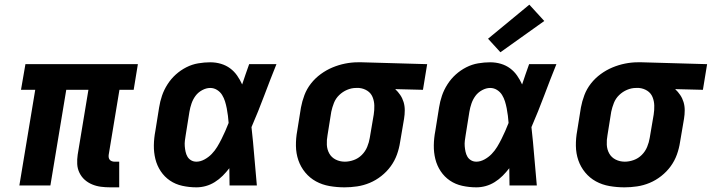

<svg xmlns="http://www.w3.org/2000/svg" viewBox="-20 -795 3051 823"><path d="M453 8Q432 8 412.5 5.5Q393 3 375 -4.5Q357 -12 343 -24.5Q329 -37 320.5 -54.5Q312 -72 311 -92Q310 -112 313 -132L359 -410H264L196 0H63L131 -410H70L89 -520H571L553 -410H492L446 -132Q445 -126 446 -120Q447 -114 450.5 -110Q454 -106 459.5 -104Q465 -102 471 -102H491V8Z M822 8Q791 8 761.5 1.5Q732 -5 708.5 -21Q685 -37 669 -61Q653 -85 646 -113.5Q639 -142 639.5 -172.5Q640 -203 646 -234L662 -334Q666 -360 674.5 -385Q683 -410 698 -433.5Q713 -457 733.5 -475.5Q754 -494 778.5 -506.5Q803 -519 829.5 -523.5Q856 -528 881 -528Q905 -528 927 -521.5Q949 -515 966.5 -502Q984 -489 996.5 -471Q1009 -453 1018 -433Q1025 -454 1032.5 -476Q1040 -498 1048 -520H1165Q1138 -453 1112.5 -385Q1087 -317 1058 -250Q1065 -188 1070 -125Q1075 -62 1081 0H964Q964 -18 963.5 -36.5Q963 -55 963 -74Q950 -57 934.5 -41.5Q919 -26 900.5 -14.5Q882 -3 862 2.5Q842 8 822 8ZM822 -102Q839 -102 856.5 -111.5Q874 -121 887.5 -135Q901 -149 911 -165.5Q921 -182 929.5 -199Q938 -216 945.5 -233Q953 -250 960 -268Q959 -283 957 -299Q955 -315 952 -330.5Q949 -346 944.5 -360.5Q940 -375 932 -388Q924 -401 910.5 -409.5Q897 -418 881 -418Q864 -418 846.5 -408.5Q829 -399 818 -384Q807 -369 801 -351.5Q795 -334 792 -316L776 -216Q774 -204 772.5 -192Q771 -180 772 -168Q773 -156 775.5 -144.5Q778 -133 783.5 -123.5Q789 -114 799 -108Q809 -102 822 -102Z M1457 8Q1424 8 1392.5 2.5Q1361 -3 1334.5 -17.5Q1308 -32 1288.5 -55.5Q1269 -79 1259 -108Q1249 -137 1248.5 -169.5Q1248 -202 1254 -234L1270 -334Q1275 -361 1285 -387.5Q1295 -414 1313 -437Q1331 -460 1355 -477.5Q1379 -495 1405.5 -506Q1432 -517 1459.5 -522.5Q1487 -528 1514 -528Q1518 -528 1522.5 -528Q1527 -528 1531 -528L1811 -520L1793 -410L1674 -413Q1686 -402 1695.5 -388Q1705 -374 1710 -357.5Q1715 -341 1715 -322.5Q1715 -304 1712 -286L1695 -186Q1691 -159 1681.5 -132.5Q1672 -106 1655 -82.5Q1638 -59 1614.5 -40.5Q1591 -22 1564.5 -11Q1538 0 1510.5 4Q1483 8 1457 8ZM1458 -102Q1477 -102 1496.5 -109Q1516 -116 1531 -131Q1546 -146 1554 -165.5Q1562 -185 1565 -204L1582 -304Q1585 -323 1584.5 -342.5Q1584 -362 1577 -379Q1570 -396 1554.5 -406Q1539 -416 1519 -418H1513Q1511 -418 1509.5 -418Q1508 -418 1506 -418Q1487 -418 1468 -410Q1449 -402 1434 -387.5Q1419 -373 1411.5 -354Q1404 -335 1400 -316L1384 -216Q1380 -195 1381 -174.5Q1382 -154 1391.5 -137Q1401 -120 1419 -111Q1437 -102 1458 -102Z M2022 8Q1991 8 1961.5 1.5Q1932 -5 1908.5 -21Q1885 -37 1869 -61Q1853 -85 1846 -113.5Q1839 -142 1839.5 -172.5Q1840 -203 1846 -234L1862 -334Q1866 -360 1874.5 -385Q1883 -410 1898 -433.5Q1913 -457 1933.5 -475.5Q1954 -494 1978.5 -506.5Q2003 -519 2029.5 -523.5Q2056 -528 2081 -528Q2105 -528 2127 -521.5Q2149 -515 2166.5 -502Q2184 -489 2196.5 -471Q2209 -453 2218 -433Q2225 -454 2232.5 -476Q2240 -498 2248 -520H2365Q2338 -453 2312.5 -385Q2287 -317 2258 -250Q2265 -188 2270 -125Q2275 -62 2281 0H2164Q2164 -18 2163.5 -36.5Q2163 -55 2163 -74Q2150 -57 2134.5 -41.5Q2119 -26 2100.5 -14.5Q2082 -3 2062 2.5Q2042 8 2022 8ZM2022 -102Q2039 -102 2056.5 -111.5Q2074 -121 2087.5 -135Q2101 -149 2111 -165.5Q2121 -182 2129.5 -199Q2138 -216 2145.5 -233Q2153 -250 2160 -268Q2159 -283 2157 -299Q2155 -315 2152 -330.5Q2149 -346 2144.5 -360.5Q2140 -375 2132 -388Q2124 -401 2110.5 -409.5Q2097 -418 2081 -418Q2064 -418 2046.5 -408.5Q2029 -399 2018 -384Q2007 -369 2001 -351.5Q1995 -334 1992 -316L1976 -216Q1974 -204 1972.5 -192Q1971 -180 1972 -168Q1973 -156 1975.5 -144.5Q1978 -133 1983.5 -123.5Q1989 -114 1999 -108Q2009 -102 2022 -102ZM2125 -571 2072 -629 2249 -775 2313 -705Z M2657 8Q2624 8 2592.5 2.5Q2561 -3 2534.5 -17.5Q2508 -32 2488.5 -55.5Q2469 -79 2459 -108Q2449 -137 2448.5 -169.5Q2448 -202 2454 -234L2470 -334Q2475 -361 2485 -387.5Q2495 -414 2513 -437Q2531 -460 2555 -477.5Q2579 -495 2605.5 -506Q2632 -517 2659.5 -522.5Q2687 -528 2714 -528Q2718 -528 2722.5 -528Q2727 -528 2731 -528L3011 -520L2993 -410L2874 -413Q2886 -402 2895.5 -388Q2905 -374 2910 -357.5Q2915 -341 2915 -322.5Q2915 -304 2912 -286L2895 -186Q2891 -159 2881.5 -132.5Q2872 -106 2855 -82.5Q2838 -59 2814.5 -40.5Q2791 -22 2764.5 -11Q2738 0 2710.5 4Q2683 8 2657 8ZM2658 -102Q2677 -102 2696.5 -109Q2716 -116 2731 -131Q2746 -146 2754 -165.5Q2762 -185 2765 -204L2782 -304Q2785 -323 2784.5 -342.5Q2784 -362 2777 -379Q2770 -396 2754.5 -406Q2739 -416 2719 -418H2713Q2711 -418 2709.5 -418Q2708 -418 2706 -418Q2687 -418 2668 -410Q2649 -402 2634 -387.5Q2619 -373 2611.5 -354Q2604 -335 2600 -316L2584 -216Q2580 -195 2581 -174.5Q2582 -154 2591.5 -137Q2601 -120 2619 -111Q2637 -102 2658 -102Z"/></svg>

Font: Iosevka SS04 XBd Ex Obl
Style: Regular
Weight: 800
Width: 7
Italic angle: -9°
Monospace: yes
Designer: Belleve Invis
Foundry: Belleve Invis
Version: Version 19.0.0; ttfautohint (v1.8.4)